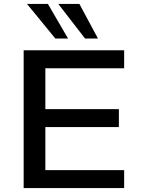

<svg xmlns="http://www.w3.org/2000/svg" viewBox="-20 -962 721 982"><path d="M101 0V-705H615V-613H212V-404H588V-312H212V-92H615V0ZM415 -765 278 -942H386L481 -765ZM263 -765 118 -942H225L328 -765Z"/></svg>

Font: Nunito Sans 10pt SemiExpanded SemiBold
Style: Regular
Weight: 600
Width: 6
Designer: Vernon Adams
Foundry: Vernon Adams
Version: Version 3.101;gftools[0.9.27]